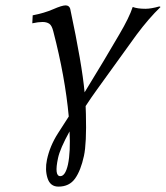

<svg xmlns="http://www.w3.org/2000/svg" viewBox="-20 -462 620 717"><path d="M239.7 28.8Q204.1 93.3 196.8 127.9Q182.1 195.8 205.1 195.8Q224.1 195.8 233.9 151.9Q243.7 104.5 239.7 28.8ZM155.3 134.8Q166 83.5 196.3 36.1L236.8 -26.9Q223.1 -175.3 179.2 -344.2Q173.8 -366.7 164.1 -373.3Q154.3 -379.9 138.7 -379.9Q123 -379.9 100.6 -375L102.1 -404.8Q145.5 -413.1 178.5 -427.5Q211.4 -441.9 224.9 -441.9Q238.3 -441.9 242.2 -429.2Q286.6 -220.2 295.9 -117.2Q372.6 -242.2 425.8 -334Q462.4 -396 475.6 -436Q493.2 -429.2 523.4 -429.2Q543.9 -429.2 575.2 -438L579.6 -436Q535.6 -393.6 489.7 -332L341.8 -127Q320.8 -98.1 299.8 -65.9Q299.8 -61 300.3 -51Q300.8 -41 300.8 -36.1Q303.7 72.8 293.5 120.1Q281.7 174.8 260.3 204.8Q238.8 234.9 198.2 234.9Q167.5 234.9 157.5 203.4Q147.5 171.9 155.3 134.8Z"/></svg>

Font: Linux Biolinum
Style: Italic
Weight: 400
Italic angle: -12°
Designer: Philipp H. Poll
Foundry: Philipp H. Poll
Version: Version 1.1.3 ; ttfautohint (v0.9)